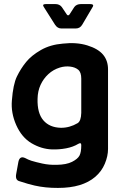

<svg xmlns="http://www.w3.org/2000/svg" viewBox="-20 -724 610 942"><path d="M279 -97Q321.7 -96.7 360.7 -119.7Q377.7 -130 378.7 -170.3V-338.3Q378.7 -369.3 363.8 -381.8Q349 -394.3 324.2 -397.3Q299.3 -400.3 274 -392.7Q241.3 -382.7 217.2 -360.3Q193 -338 179 -307.5Q165 -277 164.3 -239.3Q162.3 -169 192.7 -133.7Q223 -98.3 279 -97ZM59.3 130.3 70.3 69.7Q77 38.7 104 51.7Q117 59 134 64.7Q155.3 71.3 188.2 78.5Q221 85.7 257.7 84.7Q306 84 333.5 70Q361 56 369.8 39.7Q378.7 23.3 378.7 -11.7Q379 -26.7 364.3 -18.3Q338.7 -2.7 304 3.8Q269.3 10.3 234 9Q182.7 7 134.7 -21.3Q86.7 -49.7 59.8 -110Q33 -170.3 38.3 -231Q44.3 -310.3 63 -348.8Q81.7 -387.3 108 -419.7Q134.3 -452 180.5 -478.5Q226.7 -505 288.3 -510Q355.3 -517.7 408.3 -501.3Q461.3 -485 485.7 -455.8Q510 -426.7 510 -383.7V7Q510 42 494.3 79.3Q478.7 116.7 447.2 143.7Q415.7 170.7 370.3 184.3Q325 198 264.3 198Q202 198.3 149.7 186.3Q122 180.3 74.3 164.7Q54.3 159 59.3 130.3ZM250.3 -602.3 194.3 -690.7Q185.7 -704 205 -704H252Q272 -704 283 -689.7L307.7 -653Q313.7 -644.3 321 -653L344.7 -689.7Q355.7 -704 376.7 -704H422Q442 -704 435.7 -691.7L383.7 -603.3Q372.7 -584.3 352 -584.3H280.7Q262.3 -584.3 250.3 -602.3Z"/></svg>

Font: Vivano Light
Style: Regular
Weight: 300
Designer: Joe Prince, Josias Burgherr
Version: Version 2.064;September 19, 2022;FontCreator 14.0.0.2877 64-